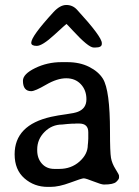

<svg xmlns="http://www.w3.org/2000/svg" viewBox="-20 -732 547 756"><path d="M193.8 -66.9H213.4Q260.3 -66.9 293 -95.9Q325.7 -125 325.7 -161.1Q326.7 -167 326.7 -170.4L327.6 -186V-211.4Q327.6 -245.6 291.5 -245.6H278.3L274.9 -245.1H264.6L244.6 -243.7L225.1 -241.7Q184.6 -241.7 155.5 -212.6Q126.5 -183.6 126.5 -143.6V-140.1Q126.5 -108.4 145 -87.6Q163.6 -66.9 193.8 -66.9ZM356 -544.9H348.6Q328.1 -544.9 266.1 -612.3Q242.7 -637.7 241.7 -637.7Q240.7 -637.7 193.6 -594.5Q146.5 -551.3 124.8 -551.3Q103 -551.3 103 -563.5Q103 -588.9 190.4 -684.1Q216.3 -712.4 241.2 -712.4Q266.1 -712.4 283.2 -693.8Q380.9 -587.4 380.9 -562.5V-559.1Q380.9 -544.9 356 -544.9ZM103 -373Q70.3 -373 70.3 -414.1Q70.3 -440.4 118.4 -463.9Q166.5 -487.3 221.7 -487.3H245.1Q293.9 -487.3 330.8 -468.8Q367.7 -450.2 385.3 -421.9Q413.1 -376.5 413.1 -214.4Q413.1 -132.8 417 -110.6Q420.9 -88.4 434.8 -66.4Q448.7 -44.4 448.7 -40V-32.2Q448.7 -26.4 437.7 -15.9Q426.8 -5.4 389.2 -5.4Q378.9 -5.4 348.4 -17.6Q317.9 -29.8 309.8 -29.8Q301.8 -29.8 256.8 -12.9Q211.9 3.9 178.7 3.9H168Q114.7 3.9 76.2 -29.8Q37.6 -63.5 37.6 -124.5Q37.6 -239.7 181.2 -272Q207.5 -277.8 240.7 -282.2Q273.9 -286.6 287.1 -292Q320.3 -305.2 320.3 -341.1Q320.3 -377 298.3 -400.4Q276.4 -423.8 240.7 -423.8Q205.1 -423.8 161.4 -398.4Q117.7 -373 103 -373Z"/></svg>

Font: Averia Libre Light
Style: Regular
Weight: 300
Version: Version 1.002